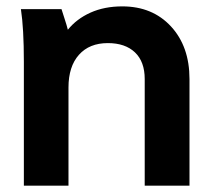

<svg xmlns="http://www.w3.org/2000/svg" viewBox="-20 -585 657 605"><path d="M45.9 -556.2H173.8Q175.8 -549.8 183.3 -526.6Q190.9 -503.4 193.8 -491.2Q221.2 -525.4 265.1 -545.2Q309.1 -564.9 365.2 -564.9Q460.4 -564.9 518.8 -501.7Q577.1 -438.5 577.1 -335.9V0H436V-335.9Q436 -390.6 405.3 -419.9Q374.5 -449.2 319.8 -449.2Q261.7 -449.2 228.8 -412.4Q195.8 -375.5 195.8 -309.1V0H55.2V-390.1Q55.2 -495.1 45.9 -556.2Z"/></svg>

Font: LT Superior
Style: Bold
Weight: 400
Designer: Daniel Lyons
Foundry: LyonsType
Version: Version 1.000